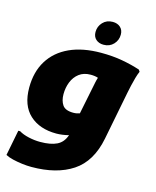

<svg xmlns="http://www.w3.org/2000/svg" viewBox="-142 -855 965 1191"><g transform="rotate(15 340.0 -260.0)"><path d="M176 240Q148 240 116 236Q84 232 55 225Q26 218 8 208L40 44H52Q76 59 114 67.5Q152 76 188 76Q256 76 295.5 56.5Q335 37 351 -11Q334 -6 311.5 -3Q289 0 272 0Q164 0 100 -59Q36 -118 36 -232Q36 -334 81 -406.5Q126 -479 210 -517.5Q294 -556 412 -556Q486 -556 547.5 -545Q609 -534 664 -516L672 -504Q664 -486 656.5 -460Q649 -434 643 -407Q637 -380 633 -360L572 -48Q542 105 440 172.5Q338 240 176 240ZM252 -248Q252 -206 270.5 -179Q289 -152 340 -152Q352 -152 362.5 -154Q373 -156 381 -159L416 -332Q420 -352 423.5 -369Q427 -386 432 -401Q413 -408 384 -408Q340 -408 310.5 -385.5Q281 -363 266.5 -326.5Q252 -290 252 -248ZM412 -608Q382 -608 363 -625Q344 -642 344 -672Q344 -708 368.5 -734Q393 -760 432 -760Q462 -760 481 -743Q500 -726 500 -696Q500 -660 475.5 -634Q451 -608 412 -608Z"/></g></svg>

Font: Kufam Black
Style: Italic
Weight: 900
Italic angle: -11°
Designer: Artur Schmal
Foundry: Original Type
Version: Version 1.301; ttfautohint (v1.8.3)